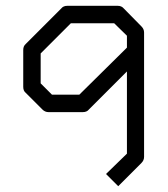

<svg xmlns="http://www.w3.org/2000/svg" viewBox="-20 -680 580 661"><path d="M417 -434 286 -303Q279 -294 265 -294H147Q135 -294 126 -303L69 -360Q60 -367 60 -381V-508Q60 -521.5 69 -529L191 -651Q198 -660 212 -660H385Q398.5 -660 406 -651L467 -589Q476 -580 476 -568V-140Q476 -128 467 -119L387 -39L345 -81L417 -151ZM417 -516V-557L373 -600H224L120 -496V-393L159 -354H253Z"/></svg>

Font: ibm3270
Style: Regular
Weight: 400
Monospace: yes
Version: Version 2.0.3